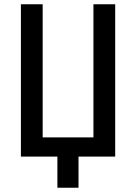

<svg xmlns="http://www.w3.org/2000/svg" viewBox="-20 -734 638 900"><path d="M249 146V0H78V-714H180V-90H418V-714H520V0H348V146Z"/></svg>

Font: Noto Sans Condensed Medium
Style: Regular
Weight: 500
Width: 3
Designer: Monotype Design Team
Foundry: Monotype Imaging Inc.
Version: Version 2.013; ttfautohint (v1.8.4.7-5d5b)